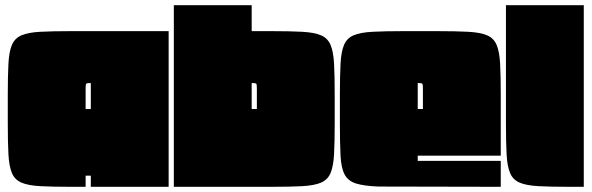

<svg xmlns="http://www.w3.org/2000/svg" viewBox="-20 -720 2280 740"><path d="M630 -600V0H330V-43H310V0H255Q182 0 135.5 -2.5Q89 -5 63 -16Q37 -27 26 -53Q15 -79 12.5 -125.5Q10 -172 10 -245V-355Q10 -428 12.5 -474.5Q15 -521 26 -547Q37 -573 63 -584Q89 -595 135.5 -597.5Q182 -600 255 -600ZM310 -300H330V-400Q315 -400 312.5 -397.5Q310 -395 310 -380Z M1025 0H650V-700H950V-600H1025Q1098 -600 1144.5 -597.5Q1191 -595 1217 -584Q1243 -573 1254 -547Q1265 -521 1267.5 -475Q1270 -429 1270 -355V-245Q1270 -172 1267.5 -125.5Q1265 -79 1254 -53Q1243 -27 1217 -16Q1191 -5 1145 -2.5Q1099 0 1025 0ZM970 -300V-380Q970 -395 967.5 -397.5Q965 -400 950 -400V-300Z M1290 -355Q1290 -428 1292.5 -474.5Q1295 -521 1306 -547Q1317 -573 1343 -584Q1369 -595 1415.5 -597.5Q1462 -600 1535 -600H1665Q1738 -600 1784.5 -597.5Q1831 -595 1857 -584Q1883 -573 1894 -547Q1905 -521 1907.5 -475Q1910 -429 1910 -355V-120H1590V-100H1910V0L1440 -1Q1384 -3 1353 -12.5Q1322 -22 1308.5 -47Q1295 -72 1292.5 -119.5Q1290 -167 1290 -245ZM1590 -400V-300H1610V-380Q1610 -395 1607.5 -397.5Q1605 -400 1590 -400Z M2230 0H2175Q2102 0 2055.5 -2.5Q2009 -5 1983 -16Q1957 -27 1946 -53Q1935 -79 1932.5 -125.5Q1930 -172 1930 -245V-700H2230Z"/></svg>

Font: Badeen Display
Style: Regular
Weight: 400
Version: Version 1.000; ttfautohint (v1.8.4.7-5d5b)